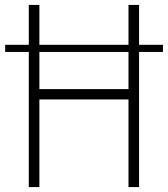

<svg xmlns="http://www.w3.org/2000/svg" viewBox="-20 -760 682 780"><path d="M1 -578H97V-740H140V-578H502V-740H545V-578H642V-549H545V0H502V-356H140V0H97V-549H1ZM502 -398V-549H140V-398Z"/></svg>

Font: Encode Sans Compressed
Style: ExtraLight
Weight: 200
Designer: Pablo Impallari, Andres Torresi
Foundry: Pablo Impallari, Andres Torresi
Version: Version 1.000; ttfautohint (v1.00) -l 8 -r 50 -G 200 -x 14 -